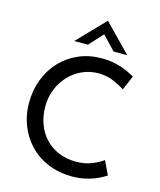

<svg xmlns="http://www.w3.org/2000/svg" viewBox="-138 -1058 970 1164"><g transform="rotate(15 347.0 -476.0)"><path d="M635 -54Q617 -42 586 -27Q555 -12 513.5 -2Q472 8 423 8Q339 7 271.5 -22Q204 -51 157 -101Q110 -151 84.5 -216.5Q59 -282 59 -356Q59 -437 85.5 -505.5Q112 -574 160 -624.5Q208 -675 273.5 -703Q339 -731 417 -731Q482 -731 535 -713.5Q588 -696 626 -672L587 -582Q557 -602 514.5 -620Q472 -638 420 -638Q367 -638 320 -617Q273 -596 237 -558Q201 -520 180.5 -469.5Q160 -419 160 -361Q160 -302 178.5 -251.5Q197 -201 231.5 -164Q266 -127 315 -106Q364 -85 425 -85Q480 -85 523 -102Q566 -119 594 -140ZM474 -789 381 -887 408 -893 313 -789H227L392 -960H393L560 -789Z"/></g></svg>

Font: Josefin Sans Thin
Style: Regular
Weight: 400
Version: Version 2.000